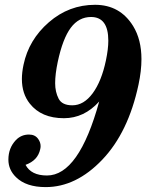

<svg xmlns="http://www.w3.org/2000/svg" viewBox="-20 -762 606 792"><path d="M168.5 9.8Q87.9 9.8 46.4 -30.8Q14.6 -61.5 14.6 -103.5Q14.6 -151.9 45.9 -184.6Q67.9 -207 99.6 -207Q125 -207 137.7 -188.5Q147.5 -174.8 147.5 -159.2Q147.5 -153.3 146 -147Q136.2 -100.1 85.4 -82Q108.4 -38.1 173.8 -38.1Q305.2 -38.1 389.2 -343.3Q327.1 -274.4 243.7 -274.4Q150.4 -274.4 103 -334.5Q70.3 -375.5 70.3 -436Q70.3 -463.4 77.1 -495.1Q98.6 -598.1 181.6 -670.2Q264.6 -742.2 372.1 -742.2Q475.1 -742.2 529.3 -654.3Q563.5 -598.6 563.5 -518.1Q563.5 -469.7 551.3 -412.6Q509.3 -215.8 401.6 -103Q293.9 9.8 168.5 9.8ZM278.3 -327.6Q325.7 -327.6 362.3 -377.2Q398.9 -426.8 417 -513.2Q426.8 -560.1 426.8 -594.2Q426.8 -691.9 355.5 -691.9Q305.2 -691.9 272 -647.5Q238.8 -603 218.3 -507.3Q207.5 -456.1 207.5 -418.9Q207.5 -382.8 221.7 -355.2Q235.8 -327.6 278.3 -327.6Z"/></svg>

Font: Munson
Style: Bold Italic
Weight: 700
Italic angle: -12°
Designer: Paul James MIller
Foundry: High-Logic / Made with FontCreator
Version: Version 2.10;May 5, 2019;FontCreator 11.5.0.2430 64-bit